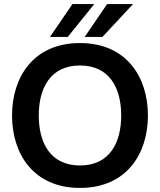

<svg xmlns="http://www.w3.org/2000/svg" viewBox="-20 -911 784 941"><path d="M395 -730H482L632 -891H505ZM225 -730H312L442 -891H335ZM372 10C600 10 705 -157 705 -345C705 -533 600 -700 372 -700C144 -700 39 -533 39 -345C39 -157 144 10 372 10ZM372 -100C224 -100 170 -215 170 -345C170 -475 224 -590 372 -590C520 -590 574 -475 574 -345C574 -215 520 -100 372 -100Z"/></svg>

Font: FREAK Grotesk Next
Style: Bold
Weight: 700
Width: 3
Designer: La Scuola Open Source
Foundry: La Scuola Open Source
Version: Version 1.000;PS 1.0;hotconv 1.0.72;makeotf.lib2.5.5900